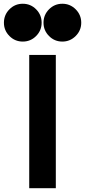

<svg xmlns="http://www.w3.org/2000/svg" viewBox="-81 -984 444 1004"><path d="M136.7 -865.2Q136.7 -824.7 107.9 -795.7Q79.1 -766.6 38.1 -766.6Q-2.9 -766.6 -31.7 -795.7Q-60.5 -824.7 -60.5 -865.2Q-60.5 -906.2 -31.7 -935.3Q-2.9 -964.4 38.1 -964.4Q79.1 -964.4 107.9 -935.3Q136.7 -906.2 136.7 -865.2ZM343.8 -865.2Q343.8 -824.7 314.7 -795.7Q285.6 -766.6 245.1 -766.6Q204.1 -766.6 175.3 -795.7Q146.5 -824.7 146.5 -865.2Q146.5 -906.2 175.3 -935.3Q204.1 -964.4 245.1 -964.4Q285.6 -964.4 314.7 -935.3Q343.8 -906.2 343.8 -865.2ZM71.8 0V-696.8H210.9V0Z"/></svg>

Font: Basically A Sans Serif
Style: Bold
Weight: 700
Designer: Hyung-Suk Kim
Foundry: Mental Design
Version: 1.000